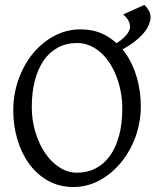

<svg xmlns="http://www.w3.org/2000/svg" viewBox="-20 -750 640 785"><path d="M480 -307.1Q480 -340.8 473.9 -373.8Q467.8 -406.7 456.5 -436.3Q445.3 -465.8 429 -491.2Q412.6 -516.6 392.1 -534.9Q371.6 -553.2 347.2 -563.7Q322.8 -574.2 294.9 -574.2Q251.5 -574.2 217 -555.7Q182.6 -537.1 158.9 -503.2Q135.3 -469.2 122.6 -420.9Q109.9 -372.6 109.9 -313Q109.9 -258.3 124.8 -209.5Q139.6 -160.6 164.8 -123.8Q189.9 -86.9 223.6 -65.4Q257.3 -43.9 294.9 -43.9Q335.4 -43.9 369.4 -60.8Q403.3 -77.6 428 -110.8Q452.6 -144 466.3 -193.4Q480 -242.7 480 -307.1ZM481 -548.3Q486.8 -540.5 492.7 -532.7Q523.9 -488.8 539.8 -432.1Q555.7 -375.5 555.7 -315.9Q555.7 -249.5 533.7 -189.7Q511.7 -129.9 473.9 -84.5Q436 -39.1 386.2 -12.2Q336.4 14.6 280.8 14.6Q222.2 14.6 176.3 -11.2Q130.4 -37.1 98.9 -80.6Q67.4 -124 50.8 -180.7Q34.2 -237.3 34.2 -298.8Q34.2 -365.2 55.7 -425.3Q77.1 -485.4 114.3 -530.8Q151.4 -576.2 201.4 -603Q251.5 -629.9 309.1 -629.9Q369.6 -629.9 415.5 -603.5Q437.5 -590.3 456.5 -573.2Q474.6 -584.5 486.3 -596.2Q499.5 -608.4 505.6 -619.9Q511.7 -631.3 511.7 -640.1Q511.7 -654.3 504.4 -667Q497.1 -679.7 483.4 -690.9L570.3 -730Q581.5 -719.2 588.6 -706.5Q595.7 -693.8 595.7 -679.7Q595.7 -665.5 587.4 -646Q579.1 -626.5 558.3 -604.7Q537.6 -583 502.4 -560.5Q492.2 -554.2 481 -548.3Z"/></svg>

Font: Akkhara
Style: Regular
Weight: 400
Designer: J. Victor Gaultney
Version: Version 1.00 June 13, 2006, initial release